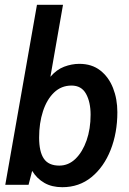

<svg xmlns="http://www.w3.org/2000/svg" viewBox="-20 -770 539 800"><path d="M239.5 10Q196 10 164.8 -8Q133.5 -26 114 -58L99 0H2L134 -750H242.5L190 -450Q215.5 -480 247.2 -492Q279 -504 310.5 -504Q362.5 -504 397.8 -476.5Q433 -449 451 -403.2Q469 -357.5 469 -302.5Q469 -216.5 441 -145.5Q413 -74.5 361.5 -32.2Q310 10 239.5 10ZM227 -80Q265.5 -80 294.8 -108.5Q324 -137 340.8 -185Q357.5 -233 357.5 -292Q357.5 -344.5 338.5 -379Q319.5 -413.5 278 -413.5Q235.5 -413.5 205.2 -384.5Q175 -355.5 159 -306.2Q143 -257 143 -197Q143 -137.5 162.8 -108.8Q182.5 -80 227 -80Z"/></svg>

Font: Cabin Condensed SemiBold
Style: Italic
Weight: 600
Width: 3
Italic angle: -10°
Designer: Pablo Impallari
Foundry: Pablo Impallari. http://www.impallari.com Igino Marini. http://www.ikern.com
Version: Version 3.001; ttfautohint (v1.8.3)